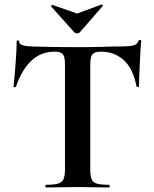

<svg xmlns="http://www.w3.org/2000/svg" viewBox="-20 -831 683 851"><path d="M222 -602Q161 -602 118.5 -561.5Q76 -521 51 -447Q50 -444 45 -444.5Q40 -445 40 -448Q42 -462 44 -487.5Q46 -513 48.5 -543Q51 -573 52.5 -601Q54 -629 54 -647Q54 -652 59.5 -652Q65 -652 65 -647Q65 -637 75.5 -632.5Q86 -628 99.5 -626.5Q113 -625 122 -625Q208 -622 323 -622Q393 -622 435 -623.5Q477 -625 516 -625Q552 -625 570.5 -629.5Q589 -634 594 -650Q595 -654 600.5 -654Q606 -654 606 -650Q604 -634 602.5 -605.5Q601 -577 599.5 -545.5Q598 -514 597 -487.5Q596 -461 596 -448Q596 -445 591 -445Q586 -445 585 -448Q570 -527 528.5 -564.5Q487 -602 428 -602Q408 -602 397.5 -596.5Q387 -591 383.5 -578Q380 -565 380 -542V-81Q380 -52 386 -37Q392 -22 409.5 -17Q427 -12 463 -12Q466 -12 466 -6Q466 0 463 0Q435 0 400 -1Q365 -2 323 -2Q283 -2 248 -1Q213 0 184 0Q181 0 181 -6Q181 -12 184 -12Q219 -12 237 -17Q255 -22 261.5 -37Q268 -52 268 -81V-544Q268 -566 264.5 -578.5Q261 -591 251 -596.5Q241 -602 222 -602ZM310 -687 207 -802Q206 -805 209 -808Q212 -811 213 -809L322 -771L430 -811Q432 -812 434.5 -809Q437 -806 435 -804L333 -687Q329 -683 322 -683Q315 -683 310 -687Z"/></svg>

Font: Cormorant Garamond Light
Style: Regular
Weight: 300
Designer: Christian Thalmann (Catharsis Fonts)
Foundry: Catharsis Fonts
Version: Version 4.001